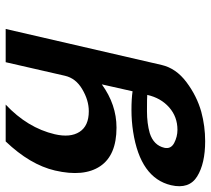

<svg xmlns="http://www.w3.org/2000/svg" viewBox="-54 -726 760 693"><g transform="rotate(90 326.5 -380.0)"><path d="M441 -420Q541 -420 580.5 -361Q620 -302 596 -198Q575 -108 491 -20H358Q442 -99 465 -197Q478 -253 456.5 -286.5Q435 -320 382 -320Q342 -320 302 -296Q263 -273 254 -234L205 -20H85L215 -583Q227 -635 277 -672.5Q327 -710 384 -726Q436 -740 490 -740Q571 -740 617.5 -711Q664 -682 649 -617Q623 -506 456 -480Q417 -474 377 -474Q337 -474 310 -478L285 -367Q358 -420 441 -420ZM514 -593Q519 -616 497 -628Q474 -640 449 -640Q402 -640 368 -610Q334 -580 323 -531Q330 -530 382 -530Q426 -530 461 -540Q505 -554 514 -593Z"/></g></svg>

Font: Miedinger
Style: Bold-Italic
Weight: 700
Italic angle: -13°
Version: Version 001.000